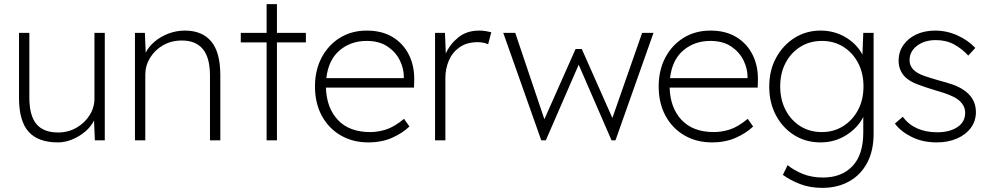

<svg xmlns="http://www.w3.org/2000/svg" viewBox="-20 -679 4789 929"><path d="M260 10Q164 10 118 -42Q72 -94 72 -205V-520H122V-207Q122 -120 156 -79Q190 -38 261 -38Q310 -38 350 -61Q390 -84 413.5 -121.5Q437 -159 437 -202V-520H487V0H439L435 -96Q421 -67 393 -43Q365 -19 330 -4.5Q295 10 260 10Z M633 0V-520H681L685 -424Q699 -453 728 -477.5Q757 -502 795 -516.5Q833 -531 875 -531Q958 -531 1002 -478.5Q1046 -426 1046 -315V0H996V-313Q996 -400 961.5 -441.5Q927 -483 860 -483Q809 -483 769 -460Q729 -437 706 -399Q683 -361 683 -318V0Z M1270 0V-474H1145V-520H1270V-659H1320V-520H1460V-474H1320V0Z M1762 10Q1687 10 1628.5 -24Q1570 -58 1537 -119Q1504 -180 1504 -261Q1504 -339 1536 -400Q1568 -461 1624.5 -496Q1681 -531 1755 -531Q1828 -531 1880 -499.5Q1932 -468 1959.5 -412Q1987 -356 1984 -282L1983 -255H1557Q1560 -157 1615 -98.5Q1670 -40 1771 -40Q1808 -40 1847 -52Q1886 -64 1935 -104L1961 -67Q1928 -35 1877.5 -12.5Q1827 10 1762 10ZM1754 -481Q1677 -481 1623 -435Q1569 -389 1559 -301H1934V-307Q1934 -347 1914.5 -387Q1895 -427 1855 -454Q1815 -481 1754 -481Z M2085 0V-520H2133L2137 -420Q2157 -465 2197.5 -498Q2238 -531 2299 -531Q2316 -531 2330.5 -528.5Q2345 -526 2357 -523L2342 -465Q2328 -471 2315 -473Q2302 -475 2292 -475Q2239 -475 2204 -450.5Q2169 -426 2152 -386.5Q2135 -347 2135 -302V0Z M2599 0 2415 -520H2473L2614 -102L2765 -442H2795L2943 -108L3087 -520H3142L2958 0H2939L2780 -366L2621 0Z M3425 10Q3350 10 3291.5 -24Q3233 -58 3200 -119Q3167 -180 3167 -261Q3167 -339 3199 -400Q3231 -461 3287.5 -496Q3344 -531 3418 -531Q3491 -531 3543 -499.5Q3595 -468 3622.5 -412Q3650 -356 3647 -282L3646 -255H3220Q3223 -157 3278 -98.5Q3333 -40 3434 -40Q3471 -40 3510 -52Q3549 -64 3598 -104L3624 -67Q3591 -35 3540.5 -12.5Q3490 10 3425 10ZM3417 -481Q3340 -481 3286 -435Q3232 -389 3222 -301H3597V-307Q3597 -347 3577.5 -387Q3558 -427 3518 -454Q3478 -481 3417 -481Z M3959 230Q3899 230 3851 211.5Q3803 193 3768 167L3791 120Q3821 145 3864.5 162.5Q3908 180 3962 180Q4052 180 4104.5 125Q4157 70 4157 -38V-113Q4130 -60 4074.5 -25Q4019 10 3950 10Q3879 10 3823 -25Q3767 -60 3734.5 -121Q3702 -182 3702 -260Q3702 -339 3735.5 -400Q3769 -461 3825 -496Q3881 -531 3950 -531Q4017 -531 4071 -499Q4125 -467 4153 -415L4157 -520H4207V-32Q4207 51 4175.5 109.5Q4144 168 4088 199Q4032 230 3959 230ZM3957 -40Q4014 -40 4059.5 -68.5Q4105 -97 4131.5 -146.5Q4158 -196 4158 -261Q4158 -325 4132 -374.5Q4106 -424 4060.5 -452.5Q4015 -481 3957 -481Q3898 -481 3852.5 -452.5Q3807 -424 3781 -374.5Q3755 -325 3755 -261Q3755 -198 3780.5 -148Q3806 -98 3851.5 -69Q3897 -40 3957 -40Z M4512 10Q4444 10 4391 -16.5Q4338 -43 4310 -81L4348 -114Q4404 -39 4515 -39Q4575 -39 4612.5 -64Q4650 -89 4650 -133Q4650 -172 4613 -199Q4596 -211 4570 -221Q4544 -231 4509 -241Q4456 -257 4419 -271Q4382 -285 4360 -306Q4328 -338 4328 -385Q4328 -428 4351 -461Q4374 -494 4414 -512.5Q4454 -531 4505 -531Q4561 -531 4613 -507.5Q4665 -484 4699 -447L4665 -410Q4635 -443 4596.5 -464Q4558 -485 4508 -485Q4453 -485 4417 -457.5Q4381 -430 4381 -388Q4381 -357 4406 -336Q4423 -322 4451.5 -312Q4480 -302 4522 -290Q4560 -280 4589 -270Q4618 -260 4639 -246Q4702 -206 4702 -137Q4702 -94 4678 -61Q4654 -28 4611 -9Q4568 10 4512 10Z"/></svg>

Font: Lexend Deca ExtraLight
Style: Regular
Weight: 200
Designer: Bonnie Shaver-Troup, Thomas Jockin
Foundry: Lexend
Version: Version 1.008; ttfautohint (v1.8.4.7-5d5b)